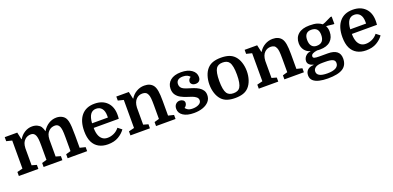

<svg xmlns="http://www.w3.org/2000/svg" viewBox="2 -1442 5136 2508"><g transform="rotate(-20 2570.0 -188.0)"><path d="M108 -75V-465L31 -484V-540H205L227 -440H231Q260 -490 308.5 -520Q357 -550 412 -550Q453 -550 485 -534.5Q517 -519 532 -496Q548 -471 558 -430Q590 -486 641 -518Q692 -550 750 -550Q790 -550 822 -534.5Q854 -519 871 -492Q883 -473 890 -443Q897 -413 900 -365.5Q903 -318 903 -245V-75L980 -56V0H709V-56L776 -75V-268Q776 -333 772 -364.5Q768 -396 760 -415Q750 -439 733.5 -448.5Q717 -458 699 -458Q674 -458 653.5 -451Q633 -444 614 -427Q592 -407 581.5 -380Q571 -353 569 -312V-75L636 -56V0H375V-56L442 -75V-268Q442 -333 438 -364.5Q434 -396 426 -415Q416 -439 399.5 -448.5Q383 -458 365 -458Q340 -458 319.5 -451Q299 -444 280 -427Q258 -407 247.5 -380Q237 -353 235 -312V-75L302 -56V0H31V-56Z M1513 -256H1164Q1164 -188 1184 -143Q1200 -109 1227 -90.5Q1254 -72 1294 -72Q1338 -72 1381.5 -92Q1425 -112 1456 -152L1510 -110Q1475 -60 1415.5 -25Q1356 10 1269 10Q1196 10 1143 -19.5Q1090 -49 1062 -106Q1047 -137 1040 -175Q1033 -213 1033 -257Q1033 -397 1097.5 -473.5Q1162 -550 1280 -550Q1389 -550 1452.5 -486.5Q1516 -423 1516 -311Q1516 -300 1515.5 -289.5Q1515 -279 1513 -256ZM1278 -481Q1175 -481 1165 -320H1385V-346Q1385 -411 1356.5 -446Q1328 -481 1278 -481Z M1659 -75V-465L1582 -484V-540H1756L1778 -440H1782Q1812 -491 1863 -520.5Q1914 -550 1972 -550Q2055 -550 2095 -496Q2115 -468 2123.5 -417.5Q2132 -367 2132 -281V-75L2209 -56V0H1938V-56L2005 -75V-268Q2005 -328 2001.5 -361.5Q1998 -395 1989 -415Q1978 -441 1959 -451Q1940 -461 1914 -461Q1865 -461 1831 -429Q1790 -391 1786 -312V-75L1853 -56V0H1582V-56Z M2468 -51Q2518 -51 2553.5 -70Q2589 -89 2589 -123Q2589 -150 2567.5 -168Q2546 -186 2513.5 -198Q2481 -210 2447 -220Q2406 -233 2368 -253Q2330 -273 2306 -306.5Q2282 -340 2282 -391Q2282 -463 2334.5 -506.5Q2387 -550 2483 -550Q2575 -550 2629.5 -511.5Q2684 -473 2684 -412Q2684 -378 2665.5 -359.5Q2647 -341 2615 -341Q2583 -341 2565 -356.5Q2547 -372 2547 -393Q2547 -410 2557 -426Q2567 -442 2583 -449Q2570 -468 2546 -478.5Q2522 -489 2487 -489Q2441 -489 2417.5 -469.5Q2394 -450 2394 -415Q2394 -389 2406 -371.5Q2418 -354 2439.5 -343Q2461 -332 2490 -323Q2530 -311 2568.5 -298Q2607 -285 2638 -266Q2669 -247 2687.5 -219.5Q2706 -192 2706 -153Q2706 -101 2674 -64.5Q2642 -28 2587.5 -9Q2533 10 2465 10Q2370 10 2316 -25.5Q2262 -61 2262 -120Q2262 -161 2285 -184Q2308 -207 2340 -207Q2364 -207 2384.5 -193.5Q2405 -180 2405 -155Q2405 -137 2394 -120Q2383 -103 2369 -95Q2379 -79 2402 -65Q2425 -51 2468 -51Z M3298 -270Q3298 -206 3279.5 -149.5Q3261 -93 3226 -55Q3193 -20 3146.5 -5Q3100 10 3038 10Q2976 10 2929.5 -5Q2883 -20 2850 -55Q2815 -93 2796.5 -149.5Q2778 -206 2778 -270Q2778 -334 2796.5 -391Q2815 -448 2850 -485Q2883 -520 2929.5 -535Q2976 -550 3038 -550Q3100 -550 3146.5 -535Q3193 -520 3226 -485Q3261 -448 3279.5 -391Q3298 -334 3298 -270ZM2947 -97Q2961 -77 2983.5 -67Q3006 -57 3038 -57Q3070 -57 3093 -67Q3116 -77 3129 -97Q3161 -146 3161 -270Q3161 -333 3153 -376Q3145 -419 3129 -443Q3116 -463 3093 -473Q3070 -483 3038 -483Q3006 -483 2983.5 -473Q2961 -463 2947 -443Q2915 -394 2915 -270Q2915 -146 2947 -97Z M3443 -75V-465L3366 -484V-540H3540L3562 -440H3566Q3596 -491 3647 -520.5Q3698 -550 3756 -550Q3839 -550 3879 -496Q3899 -468 3907.5 -417.5Q3916 -367 3916 -281V-75L3993 -56V0H3722V-56L3789 -75V-268Q3789 -328 3785.5 -361.5Q3782 -395 3773 -415Q3762 -441 3743 -451Q3724 -461 3698 -461Q3649 -461 3615 -429Q3574 -391 3570 -312V-75L3637 -56V0H3366V-56Z M4537 6Q4537 98 4471 141Q4405 184 4261 184Q4197 184 4144.5 172Q4092 160 4061 132.5Q4030 105 4030 58Q4030 12 4059 -16Q4088 -44 4145 -46V-50Q4069 -71 4069 -126Q4069 -146 4079 -168Q4089 -190 4112 -207Q4135 -224 4172 -229Q4119 -242 4089 -282.5Q4059 -323 4059 -378Q4059 -458 4113 -504Q4167 -550 4268 -550Q4335 -550 4373 -538.5Q4411 -527 4440 -504L4474 -516L4566 -560H4583V-457H4566L4496 -465H4471Q4491 -434 4491 -384Q4491 -302 4440 -254.5Q4389 -207 4293 -207Q4283 -207 4273 -207.5Q4263 -208 4253 -209Q4214 -204 4190.5 -191.5Q4167 -179 4167 -156Q4167 -138 4186 -131.5Q4205 -125 4255 -125H4371Q4453 -125 4495 -92.5Q4537 -60 4537 6ZM4297 -33H4262Q4195 -33 4165 -12Q4135 9 4135 43Q4135 119 4278 119Q4355 119 4395 96.5Q4435 74 4435 31Q4435 -4 4404 -18.5Q4373 -33 4297 -33ZM4177 -382Q4177 -326 4201.5 -296.5Q4226 -267 4270 -267Q4323 -267 4348 -296.5Q4373 -326 4373 -382Q4373 -435 4348 -462Q4323 -489 4270 -489Q4225 -489 4201 -462Q4177 -435 4177 -382Z M5102 -256H4753Q4753 -188 4773 -143Q4789 -109 4816 -90.5Q4843 -72 4883 -72Q4927 -72 4970.5 -92Q5014 -112 5045 -152L5099 -110Q5064 -60 5004.5 -25Q4945 10 4858 10Q4785 10 4732 -19.5Q4679 -49 4651 -106Q4636 -137 4629 -175Q4622 -213 4622 -257Q4622 -397 4686.5 -473.5Q4751 -550 4869 -550Q4978 -550 5041.5 -486.5Q5105 -423 5105 -311Q5105 -300 5104.5 -289.5Q5104 -279 5102 -256ZM4867 -481Q4764 -481 4754 -320H4974V-346Q4974 -411 4945.5 -446Q4917 -481 4867 -481Z"/></g></svg>

Font: Domine
Style: Bold
Weight: 700
Designer: Pablo Impallari, Rodrigo Fuenzalida, Brenda Gallo
Foundry: Pablo Impallari, Rodrigo Fuenzalida, Brenda Gallo
Version: Version 2.000